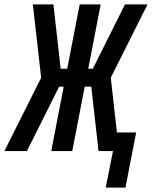

<svg xmlns="http://www.w3.org/2000/svg" viewBox="-70 -690 694 877"><path d="M413 167 446 0H380L347 -294H317L260 0H164L221 -294H200L53 0H-50L118 -335L80 -670H174L207 -376H237L294 -670H390L333 -376H354L501 -670H604L436 -335L464 -85H552L503 167Z"/></svg>

Font: Lode Dark Term
Style: Bold Italic
Weight: 700
Italic angle: -11°
Monospace: yes
Designer: Belleve Invis
Foundry: Belleve Invis
Version: Version 29.2.0